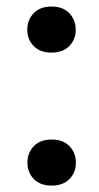

<svg xmlns="http://www.w3.org/2000/svg" viewBox="-20 -563 304 588"><path d="M64 -64.5Q64 -95.2 83.7 -115.5Q103.5 -135.7 138.2 -135.7Q172.9 -135.7 192.6 -115.5Q212.4 -95.2 212.4 -64.5Q212.4 -34.7 192.6 -14.6Q172.9 5.4 138.2 5.4Q103.5 5.4 83.7 -14.6Q64 -34.7 64 -64.5ZM63.5 -471.7Q63.5 -502.4 83.3 -522.7Q103 -543 137.7 -543Q172.4 -543 192.1 -522.7Q211.9 -502.4 211.9 -471.7Q211.9 -441.9 192.1 -421.9Q172.4 -401.9 137.7 -401.9Q103 -401.9 83.3 -421.9Q63.5 -441.9 63.5 -471.7Z"/></svg>

Font: Roboto Condensed SemiBold
Style: Regular
Weight: 600
Designer: Christian Robertson
Foundry: Google
Version: Version 3.008; 2023